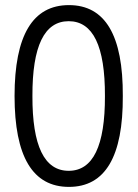

<svg xmlns="http://www.w3.org/2000/svg" viewBox="-20 -673 540 752"><path d="M461 -297Q463 59 250 59Q37 59 37 -297Q37 -653 250 -653Q463 -653 461 -297ZM249 -4Q392 -4 391 -297Q392 -590 249 -590Q106 -590 107 -297Q106 -4 249 -4Z"/></svg>

Font: NanumGothicCoding
Style: Regular
Weight: 400
Monospace: yes
Designer: Kwon Bruce; Nicolas Noh; Sung-woo Choi; Go-un Cha; Soo-hyun Park;
Foundry: NHN Corporation
Version: Version 2.000;PS 1;hotconv 1.0.49;makeotf.lib2.0.14853